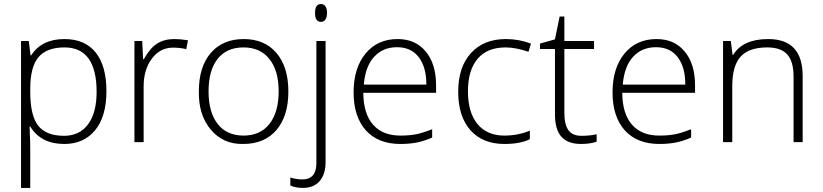

<svg xmlns="http://www.w3.org/2000/svg" viewBox="-20 -695 4023 939"><path d="M294.2 9.1Q180 9.1 127.9 -76.3H124.9L125.9 -38.4Q127.9 -8.1 127.9 35.4V224H82.9V-494.4H120.8L129.4 -424.2H132.5Q183.5 -504 295.2 -504Q395.3 -504 447.9 -438.3Q500.5 -372.6 500.5 -249Q500.5 -125.4 444.9 -57.6Q389.3 9.1 294.2 9.1ZM293.2 -30.8Q369.1 -30.8 410.8 -87.2Q452.5 -143.6 452.5 -245.2Q452.5 -463.1 295.2 -463.1Q208.3 -463.1 168.1 -415.3Q127.9 -367.5 127.9 -260.9V-246.2Q127.9 -129.9 166.8 -80.4Q205.8 -30.8 293.2 -30.8Z M832.2 -504Q864 -504 899.4 -498L890.8 -454.5Q860 -462.1 826.6 -462.1Q762.9 -462.1 722.7 -408.2Q682.5 -354.4 682.5 -273V0H637.5V-494.4H675.4L680 -405.5H683.5Q713.3 -459.6 748.2 -481.8Q783.6 -504 832.2 -504Z M1297.3 -406.5Q1252.8 -463.1 1170.6 -463.1Q1088.5 -463.1 1044.2 -407Q1000 -350.9 1000 -248.2Q1000 -145.6 1044.7 -88.7Q1089.5 -31.9 1171.1 -31.9Q1252.8 -31.9 1297.8 -89Q1342.8 -146.1 1342.8 -248.2Q1342.8 -350.4 1297.3 -406.5ZM1331.6 -58.6Q1273 9.1 1169.4 9.1Q1071.8 11.1 1011.1 -60.7Q950.5 -132.5 952.5 -247.7Q952.5 -368.6 1011.1 -436.3Q1069.8 -504 1171.9 -504Q1274 -504 1332.2 -435.8Q1390.3 -367.5 1390.3 -247.5Q1390.3 -127.4 1331.6 -58.6Z M1572.3 96.1Q1572.3 157.2 1543.5 190.6Q1514.7 224 1461.1 224Q1425.7 224 1399.9 212.3V173.4Q1431.2 182.5 1458.5 182.5Q1527.3 182.5 1527.3 102.6V-494.4H1572.3ZM1549.5 -588Q1520.7 -588 1520.7 -631.7Q1520.7 -675.4 1549.5 -675.4Q1563.7 -675.4 1571.5 -664.1Q1579.4 -652.7 1579.4 -632.2Q1579.4 -611.7 1571.5 -599.8Q1563.7 -588 1549.5 -588Z M2065.2 -281.1Q2065.2 -366.5 2028.1 -415.3Q1990.9 -464.1 1921.6 -464.1Q1852.4 -464.1 1809.4 -416.8Q1766.4 -369.6 1759.4 -281.1ZM1937.8 9.1Q1830.1 9.1 1769.5 -57.1Q1709.3 -124.4 1709.3 -243.2Q1709.3 -362 1767.7 -433Q1826.1 -504 1924.7 -504Q2012.1 -504 2062.2 -442.9Q2112.7 -382.7 2112.7 -277.6V-241.2H1756.8Q1757.3 -139.5 1804.1 -85.7Q1850.9 -31.9 1937.8 -31.9Q1978.8 -31.9 2011.6 -37.7Q2044.5 -43.5 2093.5 -63.2V-22.2Q2053.1 -4.6 2017.2 2.3Q1981.3 9.1 1937.8 9.1Z M2446.9 9.1Q2340.7 9.1 2280.8 -58.1Q2220.9 -125.4 2220.9 -246.2Q2220.9 -367 2283.4 -435.5Q2345.8 -504 2454 -504Q2517.7 -504 2576.8 -481.8L2564.7 -441.9Q2500.5 -463.1 2453 -463.1Q2362.5 -463.1 2315.5 -407.2Q2268.5 -351.4 2268.5 -248.5Q2268.5 -145.6 2315 -88.5Q2362 -31.9 2446.4 -31.9Q2513.7 -31.9 2571.3 -56.1V-14.2Q2524.3 9.1 2446.9 9.1Z M2740.1 -142.6Q2740.1 -85.4 2760.1 -58.1Q2780.1 -30.8 2823.1 -30.8Q2866 -30.8 2897.9 -38.4V-2Q2866 9.1 2822 9.1Q2756.8 9.1 2725.5 -26.3Q2694.1 -61.7 2694.1 -136V-455.5H2620.8V-481.8L2694.1 -502.5L2716.9 -614.3H2740.1V-494.4H2885.2V-455.5H2740.1Z M3331.6 -281.1Q3331.6 -366.5 3294.5 -415.3Q3257.3 -464.1 3188.1 -464.1Q3118.8 -464.1 3075.8 -416.8Q3032.9 -369.6 3025.8 -281.1ZM3204.2 9.1Q3096.6 9.1 3035.9 -57.1Q2975.7 -124.4 2975.7 -243.2Q2975.7 -362 3034.1 -433Q3092.5 -504 3191.1 -504Q3278.6 -504 3328.6 -442.9Q3379.2 -382.7 3379.2 -277.6V-241.2H3023.3Q3023.8 -139.5 3070.5 -85.7Q3117.3 -31.9 3204.2 -31.9Q3245.2 -31.9 3278.1 -37.7Q3310.9 -43.5 3360 -63.2V-22.2Q3319.5 -4.6 3283.6 2.3Q3247.7 9.1 3204.2 9.1Z M3905.5 0H3861V-320.5Q3861 -394.8 3829.9 -429Q3798.8 -463.1 3732.1 -463.1Q3643.1 -463.1 3602.1 -418.1Q3561.2 -373.1 3561.2 -273V0H3516.2V-494.4H3554.1L3562.7 -426.7H3565.7Q3613.2 -504 3737.1 -504Q3905.5 -504 3905.5 -323.6Z"/></svg>

Font: Khula Light
Style: Regular
Weight: 300
Designer: Erin McLaughlin, Steve Matteson
Version: Version 1.002;PS 1.0;hotconv 1.0.72;makeotf.lib2.5.5900; ttf